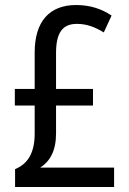

<svg xmlns="http://www.w3.org/2000/svg" viewBox="-20 -744 512 764"><path d="M283 -724C177 -724 118 -659 118 -535V-390H39V-324H118V-212C118 -134 89 -91 40 -71V0H434V-77H140C179 -102 203 -144 203 -213V-324H350V-390H203V-533C203 -614 229 -649 286 -649C324 -649 357 -637 393 -615L424 -682C384 -709 338 -724 283 -724Z"/></svg>

Font: Noto Sans Condensed
Style: Regular
Weight: 400
Width: 3
Designer: Monotype Design Team
Foundry: Monotype Imaging Inc.
Version: Version 2.013